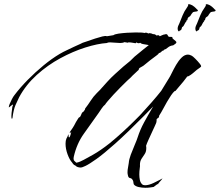

<svg xmlns="http://www.w3.org/2000/svg" viewBox="-20 -762 1043 911"><path d="M709 125Q703 126 692.5 127.5Q682 129 670 129Q654 129 638 125.5Q622 122 615 113Q614 110 613.5 107.5Q613 105 613 104Q613 100 611 95Q606 84 597.5 83Q589 82 587 70Q586 66 585.5 63Q585 60 585 56Q585 44 587.5 32.5Q590 21 591 11Q592 -5 600.5 -28Q609 -51 619 -74Q629 -97 633 -110Q645 -147 663.5 -181Q682 -215 701 -247L707 -257L664 -213Q583 -131 527.5 -81.5Q472 -32 437.5 -7.5Q403 17 386 25Q369 33 364 33Q346 33 337 23Q336 22 335 22Q334 22 332 21Q329 19 326.5 15.5Q324 12 322 9Q310 -4 300.5 -30Q291 -56 291 -80Q291 -95 295 -104Q297 -107 300.5 -114.5Q304 -122 304 -124H305Q305 -110 308 -110Q311 -110 314.5 -121.5Q318 -133 318 -136Q318 -135 317.5 -135.5Q317 -136 317 -136H316Q315 -135 315 -133Q315 -131 313 -130Q310 -133 311 -135Q326 -156 331.5 -166Q337 -176 340.5 -183Q344 -190 351 -200Q353 -204 356.5 -205.5Q360 -207 362 -211Q365 -216 366.5 -221Q368 -226 372 -230Q374 -229 378.5 -235.5Q383 -242 383 -242L384 -247Q398 -265 410.5 -284.5Q423 -304 439 -320L454 -335L489 -374Q505 -392 526 -411Q547 -430 565 -446Q569 -450 573.5 -453Q578 -456 582 -460Q600 -474 608 -483Q616 -492 634 -506Q644 -514 659 -526.5Q674 -539 686 -548L681 -549L658 -553Q651 -554 645 -559Q640 -556 636 -557Q632 -557 628 -561L624 -557H622Q620 -557 610 -559Q600 -561 592 -561Q586 -561 584 -559Q581 -561 577 -561Q573 -561 570 -562Q563 -558 550 -558Q539 -558 525.5 -559.5Q512 -561 502 -561Q491 -561 488 -558Q443 -555 384.5 -536.5Q326 -518 266 -485.5Q206 -453 154.5 -406.5Q103 -360 71 -301Q64 -287 54 -264.5Q44 -242 39 -201Q39 -200 36.5 -199Q34 -198 34 -211Q34 -217 35 -226.5Q36 -236 38 -250V-251Q38 -255 40.5 -260Q43 -265 40 -266L22 -252Q21 -257 25.5 -268Q30 -279 36.5 -291.5Q43 -304 48 -310Q76 -347 112 -383.5Q148 -420 187 -452Q226 -484 263 -506Q280 -516 296.5 -523.5Q313 -531 329 -539Q331 -540 341 -544.5Q351 -549 361 -553.5Q371 -558 372 -559Q380 -561 396 -567Q412 -573 431 -579Q450 -585 465.5 -589Q481 -593 487 -590L518 -595Q525 -600 542.5 -602.5Q560 -605 582 -606.5Q604 -608 623 -608Q639 -608 650.5 -607.5Q662 -607 666 -605V-606Q668 -607 672 -607Q676 -607 678.5 -606Q681 -605 683 -603Q689 -606 694 -604Q697 -604 700 -602.5Q703 -601 706 -600H709Q714 -600 717.5 -597.5Q721 -595 724 -593Q729 -596 731 -595Q733 -595 735 -593.5Q737 -592 738 -590Q740 -591 750.5 -595.5Q761 -600 761 -598Q764 -600 768 -600Q774 -600 776.5 -593Q779 -586 789 -587H793Q799 -587 798 -583.5Q797 -580 804 -575Q809 -571 813 -567.5Q817 -564 817 -561Q817 -556 802 -547Q786 -545 776.5 -536.5Q767 -528 758 -526L757 -523Q750 -522 745.5 -516.5Q741 -511 734 -510Q732 -506 730.5 -505Q729 -504 723 -499Q708 -488 693 -476.5Q678 -465 664 -453Q661 -450 653.5 -446Q646 -442 643 -440Q638 -436 638.5 -433Q639 -430 633 -426Q632 -425 624 -417.5Q616 -410 608.5 -403Q601 -396 601 -395Q597 -392 583.5 -379Q570 -366 552.5 -348.5Q535 -331 518.5 -313Q502 -295 491 -282Q480 -269 479 -266Q471 -260 462.5 -247.5Q454 -235 448 -226Q411 -174 377.5 -127Q344 -80 330 -18Q329 -15 329 -10Q329 -2 333 1.5Q337 5 342 10Q350 9 360.5 4.5Q371 0 378 -4Q386 -8 421.5 -28Q457 -48 500 -82Q532 -108 563 -136.5Q594 -165 616 -187Q638 -209 644 -215Q671 -244 699 -276Q727 -308 745 -331L783 -393Q787 -399 795.5 -416.5Q804 -434 815.5 -454Q827 -474 841.5 -488.5Q856 -503 872 -503Q879 -503 889 -498Q894 -496 906.5 -483.5Q919 -471 928.5 -459Q938 -447 932 -444Q929 -442 926.5 -439.5Q924 -437 920 -435Q915 -432 905 -423Q895 -414 884.5 -406.5Q874 -399 868 -399Q868 -399 865 -394.5Q862 -390 850 -375Q838 -360 812 -330Q809 -332 800.5 -321.5Q792 -311 784 -297.5Q776 -284 772 -278Q761 -259 753.5 -244.5Q746 -230 735 -213V-211Q735 -205 730.5 -202.5Q726 -200 723 -196Q723 -192 723 -189Q723 -186 722 -182Q722 -180 715.5 -166Q709 -152 700.5 -133.5Q692 -115 684 -97.5Q676 -80 673 -70Q674 -67 674 -64Q674 -61 674 -58Q674 -42 666.5 -31Q659 -20 651.5 -8.5Q644 3 644 20Q645 24 643 37.5Q641 51 641 66Q641 79 643.5 91.5Q646 104 654 112Q659 117 668 117Q686 117 709 106Q732 95 739 91L750 85Q750 86 750.5 86.5Q751 87 749 87Q748 90 738.5 100Q729 110 730 113Q729 112 726.5 111.5Q724 111 725 113ZM913 -613Q913 -613 910.5 -614.5Q908 -616 907 -624V-627Q907 -633 909.5 -639Q912 -645 915 -651Q923 -671 930.5 -689.5Q938 -708 951 -726Q953 -729 954.5 -731.5Q956 -734 957 -737Q955 -739 957 -741Q958 -742 961 -742Q965 -742 969 -740Q973 -738 976 -737Q987 -730 993.5 -723Q1000 -716 1000 -716Q1001 -717 1002.5 -714Q1004 -711 1001 -709Q997 -707 988.5 -706.5Q980 -706 977 -701Q975 -699 973 -696Q971 -693 969 -690Q968 -686 964 -684Q960 -682 957 -679Q954 -675 953.5 -670Q953 -665 947 -663Q946 -663 949 -660Q945 -659 940.5 -649.5Q936 -640 934 -638Q934 -637 933 -637Q932 -637 932 -636Q927 -634 926.5 -628.5Q926 -623 923 -620Q921 -618 914 -615Q916 -614 915 -614Q914 -614 913 -613ZM829 -613Q829 -613 826.5 -614.5Q824 -616 823 -624V-627Q823 -633 825.5 -639Q828 -645 831 -651Q839 -671 846.5 -689.5Q854 -708 867 -726Q869 -729 870.5 -731.5Q872 -734 873 -737Q871 -739 873 -741Q874 -742 877 -742Q881 -742 885 -740Q889 -738 892 -737Q903 -730 909.5 -723Q916 -716 916 -716Q917 -717 918.5 -714Q920 -711 917 -709Q913 -707 904.5 -706.5Q896 -706 893 -701Q891 -699 889 -696Q887 -693 885 -690Q884 -686 880 -684Q876 -682 873 -679Q870 -675 869.5 -670Q869 -665 863 -663Q862 -663 865 -660Q861 -659 856.5 -649.5Q852 -640 850 -638Q850 -637 849 -637Q848 -637 848 -636Q843 -634 842.5 -628.5Q842 -623 839 -620Q837 -618 830 -615Q832 -614 831 -614Q830 -614 829 -613Z"/></svg>

Font: Cherish
Style: Regular
Weight: 400
Designer: Robert E. Leuschke
Foundry: Robert E. Leuschke
Version: Version 1.005